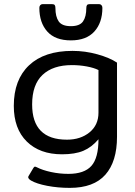

<svg xmlns="http://www.w3.org/2000/svg" viewBox="-20 -742 655 932"><path d="M171 -704Q171 -712 175.5 -717Q180 -722 187 -722H232Q242 -722 245.5 -717.5Q249 -713 249 -703Q249 -661 265 -638Q281 -615 324 -615Q367 -615 383 -638Q399 -661 399 -703Q399 -713 402.5 -717.5Q406 -722 416 -722H461Q468 -722 472.5 -717Q477 -712 477 -704Q477 -632 438 -589Q399 -546 324 -546Q248 -546 209.5 -589Q171 -632 171 -704ZM130 134Q112 123 119 112L141 75Q145 67 150 67Q153 67 159 70Q186 84 227.5 93Q269 102 312 102Q389 102 423.5 63.5Q458 25 458 -66Q425 -27 384.5 -10Q344 7 281 7Q173 7 110 -55Q47 -117 47 -228Q47 -355 121 -425Q195 -495 332 -495Q393 -495 452.5 -478.5Q512 -462 548 -438V-78Q548 42 491.5 106Q435 170 319 170Q261 170 209 160Q157 150 130 134ZM458 -195V-402Q436 -413 401 -419.5Q366 -426 329 -426Q237 -426 186.5 -378.5Q136 -331 136 -235Q136 -64 305 -64Q371 -64 414.5 -99.5Q458 -135 458 -195Z"/></svg>

Font: Mitr Light
Style: Regular
Weight: 300
Designer: Thanarat Vachiruckul
Foundry: Cadson Demak
Version: Version 1.003